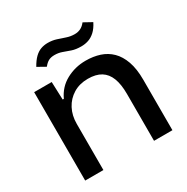

<svg xmlns="http://www.w3.org/2000/svg" viewBox="-164 -856 967 995"><g transform="rotate(-30 319.5 -358.5)"><path d="M64 0V-529H169L173 -422H180Q206 -479 259.5 -508Q313 -537 376 -537Q422 -537 460 -524.5Q498 -512 526 -484.5Q554 -457 570 -412Q586 -367 586 -302V0H476V-281Q476 -338 461.5 -375.5Q447 -413 417 -431.5Q387 -450 339 -450Q289 -450 251.5 -427Q214 -404 193.5 -365Q173 -326 173 -276V0ZM395 -612Q362 -612 339 -620Q316 -628 295.5 -635.5Q275 -643 251 -643Q229 -643 214.5 -635Q200 -627 187 -610L139 -637Q156 -667 173.5 -684Q191 -701 210.5 -708Q230 -715 252 -715Q279 -715 302.5 -707.5Q326 -700 349 -692Q372 -684 397 -684Q417 -684 433 -692Q449 -700 462 -717L511 -690Q496 -660 477.5 -643Q459 -626 438.5 -619Q418 -612 395 -612Z"/></g></svg>

Font: Mona Sans SemiExpanded Medium
Style: Regular
Weight: 500
Width: 6
Designer: Deni Anggara
Foundry: GitHub
Version: Version 2.000